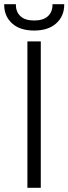

<svg xmlns="http://www.w3.org/2000/svg" viewBox="-57 -898 327 918"><path d="M74 0V-700H138V0ZM-37 -875V-878H19V-875Q19 -841 41 -820.5Q63 -800 106 -800Q150 -800 172 -820.5Q194 -841 194 -875V-878H250V-875Q250 -821 212 -786.5Q174 -752 106 -752Q38 -752 0.5 -786.5Q-37 -821 -37 -875Z"/></svg>

Font: Space Grotesk Frontify Light
Style: Regular
Weight: 300
Designer: Florian Karsten
Version: Version 2.000